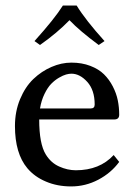

<svg xmlns="http://www.w3.org/2000/svg" viewBox="-20 -666 493 696"><path d="M257.8 -646Q290.5 -592.8 358.9 -517.1L337.9 -502.9Q268.6 -554.2 231.9 -592.8Q187 -546.4 125 -502.9L105 -517.1Q177.7 -597.7 208 -646ZM125 -272.9H309.1Q323.2 -272.9 323.2 -287.1Q323.2 -339.4 296.4 -369.1Q269.5 -398.9 238.8 -398.9Q230.5 -398.9 219.7 -396Q209 -393.1 193.8 -384.3Q178.7 -375.5 165.8 -362.3Q152.8 -349.1 141.4 -325.7Q129.9 -302.2 125 -272.9ZM392.1 -104 412.1 -79.1Q382.8 -39.1 336.4 -14.6Q290 9.8 237.8 9.8Q187.5 9.8 146.5 -7.8Q105.5 -24.9 79.1 -56.2Q34.2 -109.9 34.2 -209Q34.2 -261.7 52.7 -306.4Q71.3 -351.1 100.8 -379.4Q130.4 -407.7 166.5 -423.3Q202.6 -439 238.8 -439Q276.9 -439 307.4 -427.2Q337.9 -415.5 356.9 -396.7Q376 -377.9 388.9 -352.8Q401.9 -327.6 407 -302.2Q412.1 -276.9 412.1 -250Q412.1 -232.9 394 -232.9H122.1Q122.1 -144.5 146 -106Q164.6 -75.7 194.3 -62.5Q224.6 -48.8 254.9 -48.8Q341.3 -48.8 392.1 -104Z"/></svg>

Font: Linux Biolinum G
Style: Regular
Weight: 400
Designer: Philipp H. Poll
Foundry: Philipp H. Poll
Version: Version 1.1.0 ; ttfautohint (v1.6)